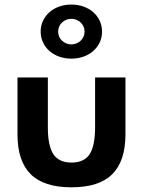

<svg xmlns="http://www.w3.org/2000/svg" viewBox="-20 -804 625 839"><path d="M292.3 14.5Q171.4 14.5 113.9 -43Q56.4 -100.5 56.4 -216.8V-465.5H189.1V-247.7Q189.1 -166.8 213.2 -130.2Q237.3 -93.6 292.3 -93.6Q347.7 -93.6 371.6 -130.2Q395.5 -166.8 395.5 -247.7V-465.5H528.2V-216.8Q528.2 -100.5 470.7 -43Q413.2 14.5 292.3 14.5ZM291.8 -547.7Q263.6 -547.7 239.1 -556.4Q214.5 -565 196.6 -580.7Q178.6 -596.4 168.2 -618.2Q157.7 -640 157.7 -665.9Q157.7 -691.8 168.2 -713.6Q178.6 -735.5 196.6 -751.1Q214.5 -766.8 239.1 -775.5Q263.6 -784.1 291.8 -784.1Q320 -784.1 344.5 -775.5Q369.1 -766.8 387 -751.1Q405 -735.5 415.5 -713.6Q425.9 -691.8 425.9 -665.9Q425.9 -640 415.5 -618.2Q405 -596.4 387 -580.7Q369.1 -565 344.5 -556.4Q320 -547.7 291.8 -547.7ZM291.8 -610Q303.6 -610 314.1 -614.3Q324.5 -618.6 332.5 -626.1Q340.5 -633.6 345 -643.9Q349.5 -654.1 349.5 -665.9Q349.5 -677.7 345 -688Q340.5 -698.2 332.5 -705.7Q324.5 -713.2 314.1 -717.5Q303.6 -721.8 291.8 -721.8Q280 -721.8 269.5 -717.5Q259.1 -713.2 251.1 -705.7Q243.2 -698.2 238.6 -688Q234.1 -677.7 234.1 -665.9Q234.1 -654.1 238.6 -643.9Q243.2 -633.6 251.1 -626.1Q259.1 -618.6 269.5 -614.3Q280 -610 291.8 -610Z"/></svg>

Font: Spartan
Style: Bold
Weight: 700
Designer: Matt Bailey, Mirko Velimirovic
Foundry: Matt Bailey
Version: Version 1.005